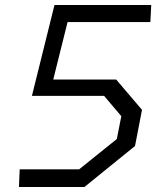

<svg xmlns="http://www.w3.org/2000/svg" viewBox="-20 -750 660 770"><path d="M56 0H318.5L521.5 -164.5L549.5 -309.5L446 -431H193.5L251 -661.5H583L586.5 -730H198.5L108 -365.5H397.5L466.5 -284L448.5 -192.5L297.5 -71H59Z"/></svg>

Font: Monaspace Krypton Light
Style: Italic
Weight: 300
Italic angle: -11°
Designer: Riley Cran & the Lettermatic Team
Foundry: Lettermatic
Version: Version 1.101 (Monaspace Krypton)